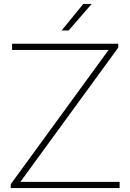

<svg xmlns="http://www.w3.org/2000/svg" viewBox="-20 -964 668 984"><path d="M35 0V-20L536.5 -708H42V-740H586V-720L84.5 -32H593V0ZM296 -808 407 -944H450L332 -808Z"/></svg>

Font: Encode Sans Expanded Thin
Style: Regular
Weight: 100
Width: 7
Designer: Multiple Designers
Foundry: Impallari Type
Version: Version 3.000; ttfautohint (v1.8.3) -l 8 -r 50 -G 200 -x 14 